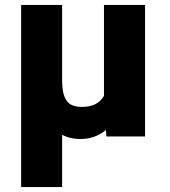

<svg xmlns="http://www.w3.org/2000/svg" viewBox="-20 -548 682 771"><path d="M229.5 -6.8V203.1H64.9V-528.3H229.5V-225.6Q229.5 -183.6 238.8 -160.2Q248 -136.7 265.1 -127.7Q282.2 -118.7 309.6 -118.7Q372.1 -118.7 397.5 -163.1V-528.3H562.5V0H407.2L405.3 -25.9Q361.8 10.3 302.2 10.3Q261.2 10.3 229.5 -6.8Z"/></svg>

Font: Mardoto Black
Style: Regular
Weight: 900
Designer: Christian Robertson, Vahan Hovhannisyan
Foundry: Google
Version: Version 1.000